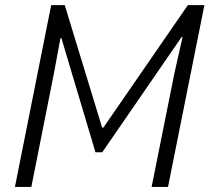

<svg xmlns="http://www.w3.org/2000/svg" viewBox="-20 -740 829 760"><path d="M39.1 0 182.6 -719.7H236.3L384.3 -234.9H389.2L723.6 -719.7H789.1L645 0H580.1L670.4 -450.2L702.6 -593.3H698.7L384.8 -137.2H357.9L223.1 -588.9H219.2L193.4 -449.2L104 0Z"/></svg>

Font: Reddit Sans Light
Style: Italic
Weight: 300
Italic angle: -11.25°
Designer: Stephen Hutchings
Version: Version 1.013